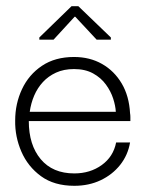

<svg xmlns="http://www.w3.org/2000/svg" viewBox="-20 -590 485 620"><path d="M220 10Q155 10 112.5 -21Q70 -52 49 -100.5Q28 -149 29 -201Q29 -255 51 -302Q73 -349 115.5 -377.5Q158 -406 219 -406Q270 -406 309.5 -383.5Q349 -361 373 -320.5Q397 -280 400 -224Q401 -219 401 -212Q401 -205 401 -199H73Q73 -122 111.5 -76Q150 -30 220 -30Q271 -30 308.5 -57Q346 -84 355 -130H400Q393 -89 368 -57.5Q343 -26 305 -8Q267 10 220 10ZM76 -229H354Q353 -248 345.5 -271.5Q338 -295 322 -317Q306 -339 280.5 -353Q255 -367 219 -367Q186 -367 161 -355.5Q136 -344 118.5 -325Q101 -306 90.5 -281.5Q80 -257 76 -229ZM107 -462V-469L211 -570H233L338 -469V-462H292L223 -536H221L153 -462Z"/></svg>

Font: Darker Grotesque Light
Style: Regular
Weight: 400
Version: Version 1.000;gftools[0.9.28]